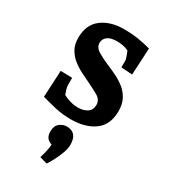

<svg xmlns="http://www.w3.org/2000/svg" viewBox="-188 -597 834 946"><g transform="rotate(30 229.5 -124.0)"><path d="M226.5 10Q177.5 10 134.3 -0.4Q91 -10.8 57.5 -20.2L65.1 -172.1L131 -170.4V-127.2Q131 -121.5 134.7 -107.7Q138.5 -93.9 144.2 -78.5Q150 -63.1 155.5 -51.1L118.2 -96.6Q138.1 -80.8 168.1 -69.3Q198.1 -57.7 228.7 -57.7Q259.8 -57.7 280.6 -71.6Q301.5 -85.5 301.5 -114.5Q301.5 -143.2 274.5 -159Q247.6 -174.7 210.7 -192.2Q186.4 -203.5 159.5 -217.4Q132.5 -231.2 109.8 -249.6Q87.1 -268.1 72.7 -294Q58.3 -319.9 58.3 -356.7Q58.3 -431.5 107.2 -468.8Q156.2 -506.2 233.3 -506.2Q279 -506.2 316.6 -500.1Q354.3 -494 386.7 -484.7L378.7 -332.3L315.4 -336.5V-376.6Q315.4 -382 309.2 -398.6Q303.1 -415.3 295.6 -433.1Q288.2 -450.9 284.2 -459.6L327.7 -410.5Q305.9 -422 284.4 -429.5Q262.9 -437.1 231.7 -437.1Q197.4 -437.1 179.5 -423.4Q161.6 -409.7 161.6 -387.9Q161.6 -361.8 188.9 -345.4Q216.1 -329 253 -313.2Q279.6 -302.5 307.2 -288.8Q334.7 -275.1 358.3 -256.3Q381.8 -237.5 396.5 -209.9Q411.3 -182.3 411.3 -142.6Q411.3 -64.9 360.5 -27.5Q309.8 10 226.5 10ZM233.3 258.2 190.8 246.2Q194 236.3 198.7 218.3Q203.5 200.3 206.4 180.1Q209.4 160 205.5 144.4L234.5 167.4Q226.5 168.6 210.8 165.6Q195.1 162.5 182.5 150Q170 137.5 170 111.7Q170 79.2 188.8 64.6Q207.6 50 228.2 50Q288.7 50 288.7 120Q288.7 140.4 279.6 166Q270.5 191.5 257.8 216Q245.1 240.5 233.3 258.2Z"/></g></svg>

Font: Andada Pro
Style: Regular
Weight: 400
Designer: Carolina Giovagnoli
Foundry: Huerta Tipografica
Version: Version 3.003